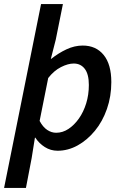

<svg xmlns="http://www.w3.org/2000/svg" viewBox="-37 -726 601 940"><path d="M-17 194 164 -706H271L236 -532L212 -438H214Q249 -466 288.5 -484.5Q328 -503 368 -503Q433 -503 470.5 -457Q508 -411 508 -324Q508 -254 486.5 -192.5Q465 -131 427.5 -85.5Q390 -40 343 -14Q296 12 245 12Q211 12 182.5 -6Q154 -24 136 -52H134L118 48L90 194ZM238 -76Q270 -76 298.5 -95Q327 -114 349.5 -146Q372 -178 385 -220Q398 -262 398 -310Q398 -363 378 -389Q358 -415 324 -415Q296 -415 261.5 -397.5Q227 -380 199 -344L157 -134Q173 -104 194 -90Q215 -76 238 -76Z"/></svg>

Font: Source Sans 3 ExtraLight SemiBold
Style: Italic
Weight: 600
Italic angle: -11°
Version: Version 3.052;hotconv 1.1.0;makeotfexe 2.6.0